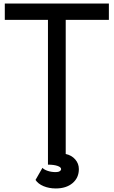

<svg xmlns="http://www.w3.org/2000/svg" viewBox="-20 -820 640 1081"><path d="M250 0V-800H350V0ZM7 -708V-800H593V-708ZM294 241Q256 241 225 228Q194 215 180 193L219 125Q228 135 248.5 142Q269 149 294 149Q308 149 316 144Q324 139 324 132Q324 121 303.5 114Q283 107 250 107V-5H350V47Q383 54 403.5 77.5Q424 101 424 132Q424 181 388.5 211Q353 241 294 241Z"/></svg>

Font: Victor Mono Thin
Style: Regular
Weight: 100
Monospace: yes
Designer: Rune Bjørnerås
Version: Version 1.561;gftools[0.9.30]